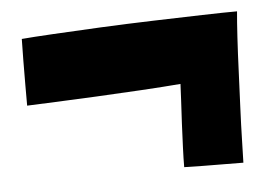

<svg xmlns="http://www.w3.org/2000/svg" viewBox="-35 -487 569 406"><g transform="rotate(-5 250.0 -284.0)"><path d="M481 -443.5Q479 -422 477 -388.5Q475 -355 473.5 -316.8Q472 -278.5 470.2 -240.5Q468.5 -202.5 467.8 -171.8Q467 -141 466.5 -123.5Q454.5 -123.5 430.2 -123.8Q406 -124 381 -124.2Q356 -124.5 341 -125Q341 -142.5 342 -167Q343 -191.5 344.2 -217.5Q345.5 -243.5 346.8 -265.8Q348 -288 348.5 -301Q312.5 -298 265 -295.2Q217.5 -292.5 169.2 -290Q121 -287.5 81.5 -286Q42 -284.5 21.5 -283.5Q21.5 -301.5 21.5 -327.2Q21.5 -353 21.8 -379.5Q22 -406 22.5 -425Q45 -427 89.5 -429.5Q134 -432 190.2 -434.8Q246.5 -437.5 303.2 -439.2Q360 -441 407.2 -442.2Q454.5 -443.5 481 -443.5Z"/></g></svg>

Font: Grandstander Thin ExtraBold
Style: Regular
Weight: 800
Version: Version 1.200